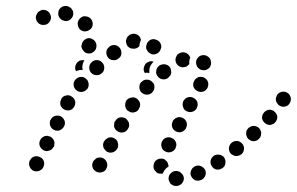

<svg xmlns="http://www.w3.org/2000/svg" viewBox="-20 -590 988 639"><path d="M592 5Q592 0 590 -5Q588 -10 584 -13Q581 -17 576 -19Q572 -21 567 -21H566Q556 -21 549 -14Q541 -7 541 4Q541 9 543 13Q545 18 548 22Q552 25 556 27Q561 29 566 29Q576 29 584 22Q591 15 592 5ZM663 -5Q665 -10 665 -14Q665 -19 663 -24Q658 -33 649 -37Q639 -41 630 -37H629Q625 -34 621 -31Q618 -27 616 -23Q614 -18 614 -13Q614 -8 616 -4Q621 6 630 10Q640 13 649 9H650Q654 7 658 3Q661 0 663 -5ZM497 -21Q493 -24 492 -29Q490 -34 491 -39Q492 -50 499 -56Q507 -63 518 -62Q523 -62 527 -60Q531 -57 535 -53Q538 -50 539 -45Q541 -41 541 -36Q537 -33 533 -30Q526 -23 522 -14Q522 -13 522 -12Q520 -12 518 -12Q516 -12 514 -12Q509 -12 504 -14Q500 -17 497 -21ZM324 -63Q320 -65 315 -66Q310 -66 305 -65Q300 -64 297 -60Q293 -57 290 -53V-52Q285 -43 288 -33Q291 -24 300 -19Q305 -16 310 -16Q315 -15 319 -17Q324 -18 328 -21Q332 -24 334 -29Q339 -38 336 -48Q333 -58 324 -63ZM113 -67Q104 -72 94 -69Q84 -66 80 -56H79Q77 -52 77 -47Q76 -42 78 -37Q80 -32 83 -28Q86 -25 90 -22Q100 -18 109 -21Q119 -24 124 -33V-34Q129 -43 126 -53Q123 -63 113 -67ZM730 -46Q731 -51 730 -56Q729 -60 727 -65Q721 -73 711 -75Q701 -77 692 -72Q688 -69 685 -65Q682 -61 681 -56Q680 -51 681 -46Q682 -41 685 -37Q690 -28 700 -26Q711 -24 719 -30H720Q724 -33 727 -37Q729 -41 730 -46ZM783 -76Q791 -83 792 -93Q793 -103 787 -111Q783 -115 779 -118Q775 -120 770 -121Q765 -121 760 -120Q755 -118 751 -115Q743 -108 742 -98Q741 -88 747 -80Q750 -76 755 -74Q759 -71 764 -71Q769 -70 774 -72Q779 -73 782 -76ZM372 -115Q371 -120 368 -124Q365 -127 360 -130Q356 -132 351 -133Q346 -133 341 -132Q337 -130 333 -127Q329 -124 327 -120L326 -119Q324 -115 323 -110Q323 -105 324 -100Q326 -95 329 -92Q332 -88 336 -85Q346 -80 355 -83Q365 -86 370 -95L371 -96Q373 -100 373 -105Q374 -110 372 -115ZM519 -119Q515 -110 518 -100Q521 -90 530 -86Q539 -81 549 -84Q559 -87 564 -96Q566 -101 567 -106Q567 -111 566 -115Q564 -120 561 -124Q558 -128 553 -130Q544 -135 534 -132Q524 -129 520 -120ZM160 -121Q159 -125 155 -129Q152 -133 148 -135Q143 -137 138 -138Q133 -138 129 -137Q124 -135 120 -132Q116 -129 114 -124Q109 -115 112 -105Q116 -95 125 -90Q129 -88 134 -87Q139 -87 144 -89Q149 -90 152 -93Q156 -97 158 -101H159Q161 -106 161 -111Q162 -116 160 -121ZM849 -145Q850 -150 848 -154Q846 -159 843 -163Q836 -170 825 -171Q815 -171 807 -164Q803 -160 801 -156Q799 -151 799 -146Q799 -141 801 -137Q802 -132 806 -128Q813 -121 823 -120Q834 -120 841 -127Q845 -131 847 -135Q849 -140 849 -145ZM409 -182Q407 -186 404 -190Q401 -194 397 -197Q387 -201 378 -199Q368 -196 363 -186H362Q360 -182 360 -177Q359 -172 360 -167Q362 -162 365 -158Q368 -155 373 -152Q382 -147 392 -150Q402 -153 406 -162L407 -163Q409 -167 410 -172Q410 -177 409 -182ZM565 -153Q570 -150 575 -150Q580 -149 584 -151Q589 -152 593 -156Q597 -159 599 -163V-164Q604 -173 601 -183Q598 -192 589 -197Q584 -200 580 -200Q575 -201 570 -199Q565 -198 561 -194Q557 -191 555 -187V-186Q550 -177 553 -167Q556 -158 565 -153ZM182 -203Q173 -207 163 -204Q153 -201 149 -192L148 -191Q144 -182 147 -172Q150 -163 159 -158Q169 -153 178 -156Q188 -160 193 -169Q198 -178 195 -188Q191 -198 182 -203ZM894 -218Q891 -222 886 -223Q881 -225 876 -225Q871 -224 867 -222Q862 -220 859 -216Q852 -208 852 -198Q853 -188 861 -181Q864 -178 869 -176Q874 -174 879 -174Q884 -175 888 -177Q893 -179 896 -183Q903 -191 903 -201Q902 -211 894 -218ZM446 -246Q445 -251 442 -255Q439 -259 435 -262Q426 -268 416 -265Q406 -263 400 -255V-254Q397 -250 397 -245Q396 -240 397 -235Q398 -230 401 -226Q403 -222 408 -220Q416 -214 426 -216Q437 -218 442 -227V-228Q445 -232 446 -237Q447 -241 446 -246ZM589 -235Q590 -230 593 -226Q596 -222 601 -220Q610 -215 620 -218Q630 -221 635 -230V-231Q637 -235 638 -240Q638 -245 637 -250Q635 -255 632 -258Q629 -262 624 -264Q620 -267 615 -267Q610 -268 605 -266Q601 -265 597 -262Q593 -258 591 -254H590Q588 -249 588 -244Q587 -239 589 -235ZM218 -269Q210 -275 199 -272Q189 -270 184 -261V-260Q179 -251 181 -241Q184 -231 193 -226Q202 -221 212 -223Q222 -226 227 -235Q232 -244 230 -254Q227 -264 218 -269ZM935 -282Q926 -287 916 -284Q906 -281 901 -272V-271Q899 -267 898 -262Q898 -257 899 -252Q901 -248 904 -244Q907 -240 911 -238Q916 -235 921 -235Q926 -234 931 -236Q935 -237 939 -240Q943 -244 945 -248Q950 -258 947 -267Q944 -277 935 -282ZM486 -318Q479 -325 468 -325Q458 -325 451 -317H450Q443 -309 444 -299Q444 -289 451 -282Q459 -275 469 -275Q480 -275 487 -283Q494 -290 494 -301Q494 -311 486 -318ZM266 -328Q259 -335 248 -334Q238 -333 231 -325Q224 -317 225 -307Q226 -296 234 -290Q242 -283 252 -284Q263 -285 269 -293H270Q276 -301 275 -311Q274 -322 266 -328ZM637 -287Q642 -284 647 -284Q652 -284 656 -285Q661 -287 665 -290Q668 -294 671 -298V-299Q675 -308 672 -318Q668 -327 659 -332Q655 -334 650 -334Q645 -335 640 -333Q635 -331 632 -328Q628 -325 626 -320Q621 -311 624 -301Q628 -291 637 -287ZM550 -348Q550 -353 549 -358Q548 -363 545 -367Q538 -375 528 -376Q518 -377 509 -371Q501 -364 500 -354Q498 -344 505 -336Q511 -327 522 -326Q532 -325 540 -331V-332Q544 -335 547 -339Q549 -343 550 -348ZM320 -382Q313 -390 302 -390Q292 -390 285 -383L284 -382Q277 -375 277 -365Q277 -354 284 -347Q291 -340 301 -340Q312 -339 319 -347H320Q327 -354 327 -365Q327 -375 320 -382ZM458 -358Q458 -364 460 -369Q463 -379 472 -383Q481 -388 491 -385Q487 -380 483 -375Q478 -367 477 -357Q477 -352 477 -347Q472 -348 468 -348Q465 -348 462 -347Q459 -352 458 -358ZM230 -364Q230 -370 233 -376Q237 -384 245 -388Q253 -391 261 -389Q260 -387 258 -384Q254 -375 254 -365Q254 -361 255 -357Q251 -357 246 -357Q239 -356 233 -353Q230 -359 230 -364ZM636 -368Q634 -373 633 -377Q632 -382 633 -387Q634 -392 637 -396Q640 -400 644 -403Q653 -408 663 -406Q673 -403 679 -395V-394Q682 -390 682 -385Q683 -380 682 -375Q681 -370 678 -366Q675 -362 671 -360Q668 -358 665 -357Q661 -356 658 -356Q655 -357 652 -357Q651 -357 651 -357Q647 -358 643 -361Q639 -364 636 -368ZM599 -368H598Q589 -364 579 -368Q570 -372 566 -381Q564 -386 564 -391Q564 -396 566 -400Q568 -405 571 -409Q575 -412 579 -414H580Q589 -418 599 -414Q608 -410 612 -401Q613 -400 613 -400Q613 -399 613 -399Q612 -396 611 -392Q609 -385 610 -377Q608 -374 605 -372Q602 -369 599 -368ZM379 -430Q373 -438 363 -440Q352 -441 344 -435V-434Q335 -428 334 -418Q333 -408 339 -399Q345 -391 355 -390Q366 -388 374 -395Q383 -401 384 -411Q385 -422 379 -430ZM503 -412Q512 -417 515 -427Q519 -436 514 -446Q509 -455 499 -458Q489 -462 480 -457Q471 -452 468 -442Q464 -432 469 -423Q474 -414 484 -410Q494 -407 503 -412ZM251 -440Q250 -430 257 -422Q263 -413 274 -412Q284 -411 292 -418Q300 -424 301 -435Q302 -445 296 -453Q289 -461 279 -463Q269 -464 261 -457Q253 -451 252 -440ZM433 -429H432Q428 -427 423 -428Q418 -428 413 -430Q409 -432 405 -436Q402 -440 401 -444Q399 -449 399 -454Q400 -459 402 -464Q404 -468 408 -471Q411 -475 416 -476H417Q426 -480 436 -475Q445 -471 448 -461Q449 -460 449 -459Q449 -458 449 -457Q447 -453 446 -449Q444 -443 444 -437Q442 -434 439 -432Q436 -430 433 -429ZM242 -497Q248 -488 258 -486Q268 -484 277 -490Q286 -495 288 -505Q290 -515 285 -524H284V-525Q279 -533 269 -535Q258 -538 250 -532Q246 -529 243 -525Q240 -521 239 -516Q238 -512 239 -507Q240 -502 242 -498ZM148 -540Q145 -550 135 -555Q126 -559 116 -556V-555Q106 -552 102 -542Q97 -533 101 -523Q102 -519 106 -515Q109 -511 114 -509Q118 -507 123 -507Q128 -507 133 -508Q143 -512 147 -521Q152 -531 148 -540ZM224 -543Q224 -548 223 -553Q221 -557 218 -561Q215 -565 210 -567Q206 -570 201 -570Q190 -571 182 -564Q174 -557 174 -547Q173 -542 175 -537Q176 -533 180 -529Q183 -525 187 -523Q192 -521 197 -520Q207 -519 215 -526Q223 -533 224 -543Z"/></svg>

Font: FRB American Cursive Guidelines Arrows Dotted Black
Style: Bold Italic
Weight: 900
Italic angle: -25°
Version: Version 2.0;Modular Font Editor K font №1